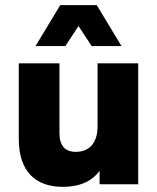

<svg xmlns="http://www.w3.org/2000/svg" viewBox="-20 -716 610 746"><path d="M224 10C292 10 338 -13 367 -52V0H517V-470H359V-225C359 -158 325 -126 274 -126C232 -126 211 -151 211 -200V-470H53V-176C53 -49 119 10 224 10ZM452 -537 356 -696H214L118 -537H234L285 -615L336 -537Z"/></svg>

Font: Celebes ExtraBold
Style: Regular
Weight: 800
Designer: Anugrah Pasau
Foundry: Lafontype
Version: Version 1.000